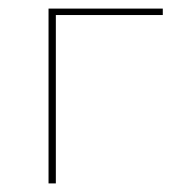

<svg xmlns="http://www.w3.org/2000/svg" viewBox="-20 -427 423 447"><path d="M359 -392H110V0H93V-407H359Z"/></svg>

Font: Ysabeau Thin
Style: Regular
Weight: 200
Designer: Christian Thalmann (Catharsis Fonts)
Version: Version 0.003